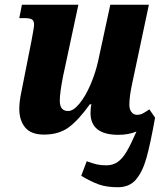

<svg xmlns="http://www.w3.org/2000/svg" viewBox="-20 -556 689 806"><path d="M631 -62Q611 50 594.5 108Q578 166 550.5 198Q523 230 475 230Q428 230 395.5 218.5Q363 207 321 182L344 121Q369 130 386 134Q403 138 426 138Q454 138 474 124Q494 110 511.5 80.5Q529 51 553 -4Q520 10 477 10Q360 10 360 -82Q360 -105 364 -118H357Q310 -52 268.5 -21.5Q227 9 165 9Q110 9 85.5 -21Q61 -51 61 -99Q61 -129 69 -167Q77 -205 78 -212L113 -389Q123 -441 123 -453Q123 -469 114 -474.5Q105 -480 82 -480H61L72 -536H309L245 -237Q231 -167 231 -133Q231 -90 266 -90Q288 -90 313.5 -121Q339 -152 360 -201Q381 -250 392 -300L443 -536H605L535 -206Q523 -151 523 -116Q523 -97 532 -85.5Q541 -74 555 -74Q568 -74 579 -79.5Q590 -85 607 -97Z"/></svg>

Font: Noto Serif NarrowExtraBold
Style: Italic
Weight: 800
Width: 4
Italic angle: -12°
Designer: Monotype Design Team
Foundry: Monotype Imaging Inc.
Version: Version 1.001